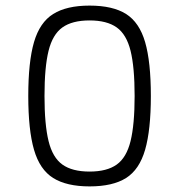

<svg xmlns="http://www.w3.org/2000/svg" viewBox="-20 -652 640 686"><path d="M300 14Q218 14 170 -16Q122 -46 101.5 -117Q81 -188 81 -309Q81 -431 101.5 -501.5Q122 -572 170 -602Q218 -632 300 -632Q383 -632 430.5 -602Q478 -572 498.5 -501.5Q519 -431 519 -309Q519 -188 498.5 -117Q478 -46 430.5 -16Q383 14 300 14ZM300 -39Q362 -39 397 -64Q432 -89 446.5 -148Q461 -207 461 -309Q461 -412 446.5 -470.5Q432 -529 397 -554Q362 -579 300 -579Q238 -579 203 -554Q168 -529 153.5 -470.5Q139 -412 139 -309Q139 -207 153.5 -148Q168 -89 203 -64Q238 -39 300 -39Z"/></svg>

Font: Victor Mono Thin ExtraLight
Style: Regular
Weight: 250
Monospace: yes
Version: Version 1.561;gftools[0.9.30]